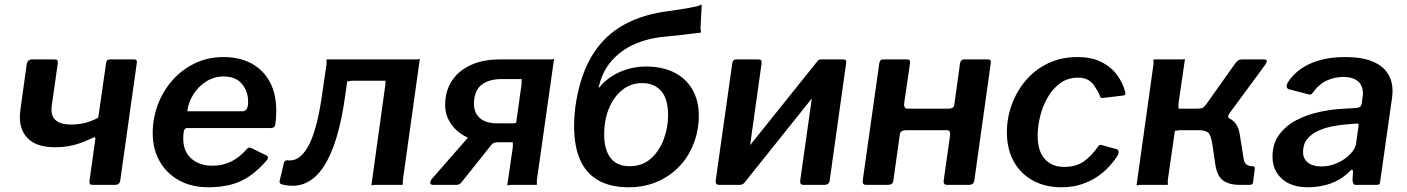

<svg xmlns="http://www.w3.org/2000/svg" viewBox="-20 -781 5941 811"><path d="M373 0Q363 0 360 -4Q357 -8 358 -17L383 -196Q384 -204 372 -199Q325 -176 288 -167.5Q251 -159 213 -159Q130 -159 93 -201Q56 -243 66 -316L93 -511Q97 -530 115 -530H210Q219 -530 222 -526.5Q225 -523 224 -513L199 -337Q195 -311 201.5 -293Q208 -275 227 -265Q246 -255 280 -255Q309 -255 336 -261Q363 -267 395 -284L428 -514Q430 -530 443 -530H547Q560 -530 558 -516L488 -19Q486 0 464 0Z M860 10Q789 10 736.5 -19Q684 -48 654.5 -99.5Q625 -151 625 -219Q625 -281 646.5 -338.5Q668 -396 708 -441.5Q748 -487 803 -513.5Q858 -540 925 -540Q992 -540 1042 -513Q1092 -486 1119.5 -435.5Q1147 -385 1147 -312Q1147 -299 1146 -285Q1145 -271 1143 -256Q1142 -248 1137 -244Q1132 -240 1121 -240H770Q760 -240 757 -228.5Q754 -217 754 -196Q754 -141 788.5 -111Q823 -81 877 -81Q920 -81 956 -98.5Q992 -116 1024 -153Q1029 -158 1034 -157.5Q1039 -157 1045 -154L1102 -126Q1119 -119 1107 -104Q1070 -61 1032.5 -36Q995 -11 953 -0.5Q911 10 860 10ZM1004 -311Q1014 -311 1021 -319Q1028 -327 1028 -352Q1028 -396 1001.5 -427Q975 -458 925 -458Q885 -458 852 -437.5Q819 -417 797.5 -383.5Q776 -350 771 -311Z M1171 -2Q1160 -4 1161 -16L1179 -92Q1182 -105 1194 -104Q1222 -100 1245.5 -118Q1269 -136 1287.5 -174Q1306 -212 1320 -270.5Q1334 -329 1344 -406L1359 -508Q1360 -518 1359 -524Q1358 -530 1361 -530H1731Q1741 -529 1746.5 -531Q1752 -533 1753 -530L1682 -22Q1681 -13 1681.5 -6.5Q1682 0 1679 0H1570Q1561 -1 1555.5 1Q1550 3 1549 0L1607 -418Q1609 -428 1608 -434Q1607 -440 1610 -440H1469Q1460 -440 1454 -438Q1448 -436 1447 -440L1438 -377Q1425 -280 1402.5 -204Q1380 -128 1348 -78.5Q1316 -29 1272.5 -8.5Q1229 12 1171 -2Z M2123 0 2146 -159Q2147 -169 2146 -174.5Q2145 -180 2149 -180H2049Q2009 -180 1973.5 -192.5Q1938 -205 1911.5 -228Q1885 -251 1871 -283Q1857 -315 1861 -355Q1865 -407 1893 -446Q1921 -485 1971.5 -507.5Q2022 -530 2092 -530H2298Q2308 -529 2313.5 -531Q2319 -533 2320 -530L2248 -22Q2247 -13 2248 -6.5Q2249 0 2246 0H2145Q2136 -1 2130 1Q2124 3 2123 0ZM1811 0Q1799 0 1797.5 -7Q1796 -14 1803 -24L1978 -224L2084 -180Q2063 -181 2053 -166L1931 -13Q1926 -6 1920 -3Q1914 0 1907 0ZM2080 -260H2138Q2148 -259 2153.5 -261Q2159 -263 2160 -260L2183 -425Q2184 -435 2183 -441Q2182 -447 2186 -447H2100Q2046 -447 2015.5 -424Q1985 -401 1982 -350Q1980 -307 2005.5 -283.5Q2031 -260 2080 -260Z M2635 10Q2547 10 2492.5 -28.5Q2438 -67 2417.5 -142.5Q2397 -218 2410 -328L2453 -400H2502Q2538 -449 2593 -474.5Q2648 -500 2709 -500Q2781 -500 2832.5 -472.5Q2884 -445 2910 -393Q2936 -341 2931 -269Q2927 -212 2904.5 -161Q2882 -110 2843.5 -72Q2805 -34 2752.5 -12Q2700 10 2635 10ZM2640 -79Q2693 -79 2729 -111Q2765 -143 2783.5 -192.5Q2802 -242 2802 -293Q2802 -364 2772.5 -397Q2743 -430 2692 -430Q2645 -430 2609 -401.5Q2573 -373 2552.5 -324Q2532 -275 2532 -212Q2532 -150 2558.5 -114.5Q2585 -79 2640 -79ZM2494 -327 2410 -328Q2427 -450 2473.5 -533.5Q2520 -617 2597 -665.5Q2674 -714 2782 -731Q2825 -737 2857.5 -742Q2890 -747 2922 -754Q2932 -756 2937.5 -759.5Q2943 -763 2944 -759L2939 -664Q2939 -655 2940.5 -649Q2942 -643 2938 -643Q2892 -637 2860 -633.5Q2828 -630 2788 -626Q2719 -620 2660.5 -594.5Q2602 -569 2561.5 -522Q2521 -475 2507 -403Z M3197 -514 3128 -22Q3125 0 3102 0H3020Q3009 0 3005.5 -4.5Q3002 -9 3003 -18L3073 -513Q3075 -530 3089 -530H3185Q3199 -530 3197 -514ZM3554 -514 3485 -22Q3484 -10 3478 -5Q3472 0 3459 0H3378Q3366 0 3362.5 -4.5Q3359 -9 3360 -18L3430 -513Q3432 -530 3447 -530H3543Q3557 -530 3554 -514ZM3434 -524 3497 -475 3121 -5 3058 -55Z M3641 0Q3630 0 3626.5 -4.5Q3623 -9 3624 -18L3694 -513Q3696 -530 3710 -530H3812Q3826 -530 3824 -514L3799 -344Q3798 -335 3801 -328.5Q3804 -322 3813 -322H3987Q3997 -322 4003.5 -326Q4010 -330 4011 -339L4035 -513Q4038 -530 4052 -530H4154Q4168 -530 4165 -514L4096 -22Q4095 -10 4089 -5Q4083 0 4070 0H3983Q3972 0 3968.5 -4.5Q3965 -9 3966 -18L3993 -209Q3994 -219 3991.5 -225Q3989 -231 3979 -231H3806Q3797 -231 3790 -227.5Q3783 -224 3781 -214L3754 -22Q3753 -10 3747 -5Q3741 0 3728 0Z M4531 -540Q4592 -540 4633.5 -518.5Q4675 -497 4699.5 -463Q4724 -429 4733 -391Q4734 -384 4732 -381Q4730 -378 4721 -377L4636 -367Q4631 -366 4628 -371Q4625 -376 4623 -384Q4612 -405 4601 -420.5Q4590 -436 4574 -444.5Q4558 -453 4534 -453Q4490 -453 4458 -429.5Q4426 -406 4405 -369Q4384 -332 4373.5 -289.5Q4363 -247 4363 -208Q4363 -143 4393 -109.5Q4423 -76 4476 -76Q4524 -76 4557 -98.5Q4590 -121 4621 -166Q4625 -171 4635 -168L4696 -151Q4702 -150 4704 -144Q4706 -138 4703 -128Q4690 -106 4668.5 -81.5Q4647 -57 4617.5 -36.5Q4588 -16 4549.5 -3Q4511 10 4464 10Q4394 10 4342 -19Q4290 -48 4261.5 -100Q4233 -152 4233 -222Q4233 -283 4254 -340Q4275 -397 4314 -442.5Q4353 -488 4408 -514Q4463 -540 4531 -540Z M4781 0 4852 -508Q4853 -518 4852 -524Q4851 -530 4855 -530H4963Q4973 -529 4978.5 -531Q4984 -533 4985 -530L4958 -344Q4957 -335 4958 -328.5Q4959 -322 4956 -322H5068L5114 -294Q5165 -291 5188.5 -270.5Q5212 -250 5217 -211L5233 -112Q5236 -92 5246 -85.5Q5256 -79 5270 -79Q5282 -79 5280 -67L5273 -12Q5272 -5 5268 -2.5Q5264 0 5254 0H5217Q5174 0 5148 -17.5Q5122 -35 5114 -83L5101 -171Q5095 -211 5083 -221Q5071 -231 5044 -231H4965Q4956 -231 4950 -229Q4944 -227 4943 -231L4913 -22Q4912 -13 4913 -6.5Q4914 0 4911 0H4803Q4793 -1 4787.5 1Q4782 3 4781 0ZM5038 -270 5037 -322Q5056 -322 5063 -327.5Q5070 -333 5079 -346L5196 -511Q5202 -520 5209 -525Q5216 -530 5226 -530H5319Q5329 -530 5330.5 -525Q5332 -520 5326 -510L5173 -302Q5162 -286 5174 -279Z M5677 -53Q5642 -20 5598 -5Q5554 10 5505 10Q5434 10 5394.5 -26Q5355 -62 5355 -119Q5355 -174 5383 -212Q5411 -250 5456 -273.5Q5501 -297 5555 -308.5Q5609 -320 5660 -322L5710 -325Q5729 -326 5732 -344L5735 -367Q5736 -372 5736.5 -376.5Q5737 -381 5737 -385Q5737 -420 5715.5 -438Q5694 -456 5654 -456Q5618 -456 5584.5 -441Q5551 -426 5524 -388Q5521 -383 5517 -382Q5513 -381 5505 -383L5424 -404Q5418 -406 5415.5 -412Q5413 -418 5419 -432Q5454 -486 5516 -513Q5578 -540 5662 -540Q5732 -540 5776 -522Q5820 -504 5841 -472Q5862 -440 5862 -397Q5862 -390 5861.5 -383Q5861 -376 5860 -368L5810 -16Q5809 -5 5806 -2.5Q5803 0 5793 0H5708Q5699 0 5696 -6Q5693 -12 5693 -22L5695 -56Q5694 -73 5677 -53ZM5718 -246Q5719 -255 5717.5 -257.5Q5716 -260 5708 -259L5661 -255Q5637 -253 5606.5 -247Q5576 -241 5548 -228.5Q5520 -216 5502 -194Q5484 -172 5484 -139Q5484 -111 5504 -94.5Q5524 -78 5561 -78Q5590 -78 5616 -87.5Q5642 -97 5661 -111Q5681 -125 5693.5 -142Q5706 -159 5708 -175Z"/></svg>

Font: Libre Franklin SemiBold
Style: Italic
Weight: 600
Italic angle: -8°
Designer: Pablo Impallari, Rodrigo Fuenzalida, Nhung Nguyen
Foundry: Impallari Type
Version: Version 3.000